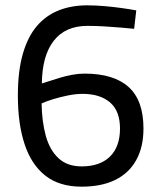

<svg xmlns="http://www.w3.org/2000/svg" viewBox="-20 -690 599 720"><path d="M286 10Q203 10 150.5 -31Q98 -72 72.5 -148.5Q47 -225 47 -332Q47 -423 65.5 -487.5Q84 -552 118 -592Q152 -632 200 -651Q248 -670 307 -670Q338 -670 372.5 -667Q407 -664 438.5 -659.5Q470 -655 491 -651L483 -582Q464 -584 434 -586.5Q404 -589 371.5 -591Q339 -593 308 -593Q225 -593 181.5 -537Q138 -481 137 -377Q146 -380 163.5 -385.5Q181 -391 203.5 -398Q226 -405 250.5 -409.5Q275 -414 297 -414Q406 -414 462 -364Q518 -314 518 -208Q518 -138 490.5 -89Q463 -40 411.5 -15Q360 10 286 10ZM286 -66Q355 -66 392.5 -103Q430 -140 430 -208Q430 -274 392.5 -306Q355 -338 290 -338Q264 -338 234.5 -332Q205 -326 179 -318Q153 -310 136 -302Q137 -235 151.5 -181.5Q166 -128 199 -97Q232 -66 286 -66Z"/></svg>

Font: Cairo Play Medium
Style: Regular
Weight: 500
Version: Version 3.119